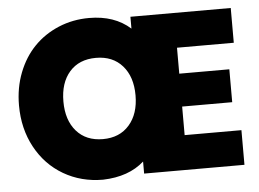

<svg xmlns="http://www.w3.org/2000/svg" viewBox="-51 -782 1159 860"><g transform="rotate(-5 528.0 -352.5)"><path d="M1015.1 -548.8H759.8V-432.1H984.9V-284.2H759.8V-155.8H1015.1V0H564V-54.2Q494.6 7.8 378.9 11.2Q280.8 11.2 201.7 -34.9Q122.6 -81.1 77.4 -164.6Q32.2 -248 32.2 -353Q32.2 -432.1 58.6 -499.8Q85 -567.4 131.1 -614.7Q177.2 -662.1 241.2 -689Q305.2 -715.8 378.9 -715.8Q492.7 -715.8 564 -651.9V-705.1H1015.1ZM394 -535.2Q317.9 -535.2 274.9 -486.1Q231.9 -437 231.9 -353Q231.9 -269 275.1 -219.5Q318.4 -169.9 394 -169.9Q469.2 -169.9 512.7 -219.7Q556.2 -269.5 556.2 -353Q556.2 -436.5 512.7 -485.8Q469.2 -535.2 394 -535.2Z"/></g></svg>

Font: Poppins ExtraBold
Style: Regular
Weight: 800
Designer: Ninad Kale (Devanagari), Jonny Pinhorn (Latin)
Foundry: Indian Type Foundry
Version: Version 3.200;PS 1.000;hotconv 16.6.54;makeotf.lib2.5.65590